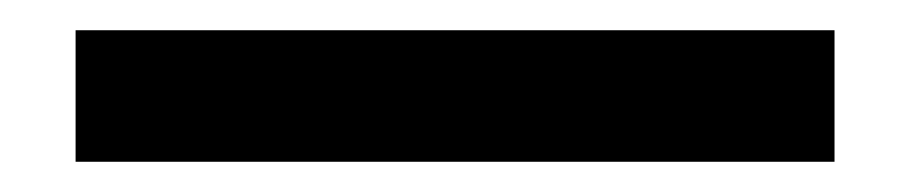

<svg xmlns="http://www.w3.org/2000/svg" viewBox="-20 66 602 127"><path d="M30 173V86H532V173Z"/></svg>

Font: Anuphan Medium
Style: Regular
Weight: 500
Designer: Mike Abbink, Paul van der Laan, Pieter van Rosmalen, Mint Tantisuwanna
Foundry: Bold Monday; Cadson Demak
Version: Version 3.002;hotconv 1.0.109;makeotfexe 2.5.65596